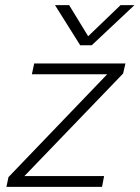

<svg xmlns="http://www.w3.org/2000/svg" viewBox="-20 -727 543 747"><path d="M194 -707H249L323 -586L449 -707H503L337 -551H292ZM13 -38 397 -438H104L113 -480H468L459 -441L75 -42H385L377 0H5Z"/></svg>

Font: Prompt ExtraLight
Style: Italic
Weight: 275
Italic angle: -12°
Designer: Katatrad Team
Foundry: CadsonDemak
Version: Version 1.000